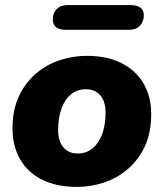

<svg xmlns="http://www.w3.org/2000/svg" viewBox="-20 -722 642 753"><path d="M282 11Q201 11 144.5 -17.5Q88 -46 58.5 -98Q29 -150 29 -219Q29 -290 53.5 -343Q78 -396 119.5 -432Q161 -468 213 -485.5Q265 -503 320 -503Q400 -503 456.5 -474.5Q513 -446 543 -394.5Q573 -343 573 -274Q573 -202 548.5 -149Q524 -96 482.5 -60Q441 -24 389 -6.5Q337 11 282 11ZM285 -120Q319 -120 343.5 -140.5Q368 -161 381 -197Q394 -233 394 -279Q394 -324 373.5 -348Q353 -372 316 -372Q283 -372 258.5 -352Q234 -332 221 -296Q208 -260 208 -213Q208 -168 228.5 -144Q249 -120 285 -120ZM239 -605Q187 -605 187 -646Q187 -671 202.5 -686.5Q218 -702 246 -702H492Q544 -702 544 -662Q544 -637 528.5 -621Q513 -605 486 -605Z"/></svg>

Font: Nunito ExtraLight Black
Style: Italic
Weight: 900
Italic angle: -9°
Version: Version 3.602